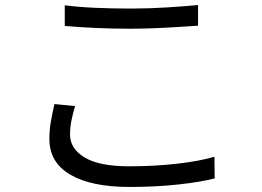

<svg xmlns="http://www.w3.org/2000/svg" viewBox="-20 -722 1040 762"><path d="M237 -619V-701Q291 -694 358 -691Q425 -688 499 -688Q570 -688 641.5 -692.5Q713 -697 766 -702V-620Q732 -618 687 -615Q642 -612 593 -610Q544 -608 499 -608Q425 -608 360.5 -611Q296 -614 237 -619ZM196 -309 278 -301Q269 -271 263.5 -243.5Q258 -216 258 -188Q258 -132 316 -97Q374 -62 492 -62Q595 -62 685 -72.5Q775 -83 831 -100L832 -14Q779 0 689.5 10Q600 20 494 20Q343 20 259.5 -28.5Q176 -77 176 -170Q176 -209 182.5 -243.5Q189 -278 196 -309Z"/></svg>

Font: Noto IKEA Simplified Chinese
Style: Regular
Weight: 400
Designer: Monotype Design Team
Foundry: Monotype Imaging Inc.
Version: Version 1.100